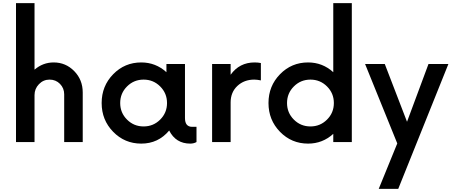

<svg xmlns="http://www.w3.org/2000/svg" viewBox="-20 -910 2895 1230"><path d="M323.8 -510Q401.2 -510 455.6 -454.4Q510 -398.8 510 -317.5V0H391.2V-306.2Q391.2 -345 364.4 -372.5Q337.5 -400 297.5 -400Q257.5 -400 229.4 -370.6Q201.2 -341.2 201.2 -301.2V0H82.5V-890H201.2V-463.8Q255 -510 323.8 -510Z M1211.2 -97.5H1238.8V0Q1221.2 10 1198.8 10Q1106.2 10 1063.8 -73.8Q993.8 10 885 10Q778.8 10 705 -65.6Q631.2 -141.2 631.2 -250Q631.2 -358.8 705 -434.4Q778.8 -510 885 -510Q977.5 -510 1046.2 -447.5V-500H1165V-153.8Q1165 -97.5 1211.2 -97.5ZM793.8 -143.8Q837.5 -100 900 -100Q962.5 -100 1006.2 -143.8Q1050 -187.5 1050 -250Q1050 -312.5 1006.2 -356.2Q962.5 -400 900 -400Q837.5 -400 793.8 -356.2Q750 -312.5 750 -250Q750 -187.5 793.8 -143.8Z M1611.2 -510Q1632.5 -510 1651.2 -506.2V-395Q1626.2 -400 1608.8 -400Q1543.8 -400 1500.6 -359.4Q1457.5 -318.8 1457.5 -253.8V0H1338.8V-500H1457.5V-431.2Q1513.8 -510 1611.2 -510Z M2115 -890H2233.8V0H2115V-52.5Q2046.2 10 1953.8 10Q1847.5 10 1773.8 -65.6Q1700 -141.2 1700 -250Q1700 -358.8 1773.8 -434.4Q1847.5 -510 1953.8 -510Q2046.2 -510 2115 -447.5ZM1862.5 -143.8Q1906.2 -100 1968.8 -100Q2031.2 -100 2075 -143.8Q2118.8 -187.5 2118.8 -250Q2118.8 -312.5 2075 -356.2Q2031.2 -400 1968.8 -400Q1906.2 -400 1862.5 -356.2Q1818.8 -312.5 1818.8 -250Q1818.8 -187.5 1862.5 -143.8Z M2725 -500H2852.5L2531.2 300H2406.2L2525 8.8L2318.8 -500H2445L2587.5 -130Z"/></svg>

Font: Now Medium
Style: Regular
Weight: 500
Designer: Alfredo Marco Pradil
Foundry: Alfredo Marco Pradil
Version: Version 1.002;PS 001.002;hotconv 1.0.88;makeotf.lib2.5.64775